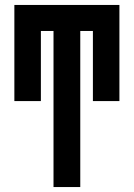

<svg xmlns="http://www.w3.org/2000/svg" viewBox="-20 -755 540 775"><path d="M196 0V-630H145V-347H38V-735H462V-347H355V-630H304V0Z"/></svg>

Font: Iosevka Curly Extrabold
Style: Regular
Weight: 800
Monospace: yes
Designer: Belleve Invis
Foundry: Belleve Invis
Version: Version 22.1.2; ttfautohint (v1.8.4)